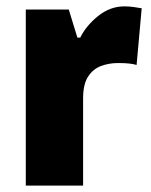

<svg xmlns="http://www.w3.org/2000/svg" viewBox="-20 -649 475 603"><path d="M371 -629Q385 -629 399.5 -627Q414 -625 425 -623L409 -445Q399 -448 385.5 -449.5Q372 -451 350 -451Q323 -451 298 -442Q273 -433 257 -409Q241 -385 241 -340V-66H61V-619H196L223 -531H232Q251 -569 288.5 -599Q326 -629 371 -629Z"/></svg>

Font: Noto Sans Malayalam UI SemiCondensed Black
Style: Regular
Weight: 900
Width: 4
Designer: Jelle Bosma - Monotype Design Team
Foundry: Monotype Imaging Inc.
Version: Version 2.104; ttfautohint (v1.8.4.7-5d5b)